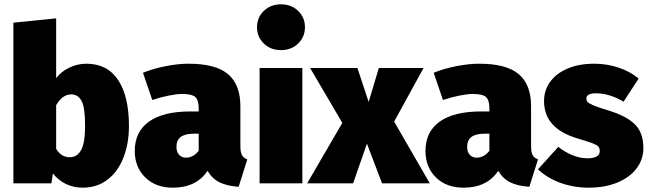

<svg xmlns="http://www.w3.org/2000/svg" viewBox="-20 -849 3009 889"><path d="M577 -266Q577 -184 551.5 -119Q526 -54 477.5 -17Q429 20 363 20Q320 20 284.5 2.5Q249 -15 225 -46L218 0H42V-744L240 -764V-487Q262 -517 300 -535.5Q338 -554 380 -554Q477 -554 527 -478.5Q577 -403 577 -266ZM374 -266Q374 -352 357.5 -382Q341 -412 310 -412Q269 -412 240 -362V-160Q263 -121 303 -121Q337 -121 355.5 -154Q374 -187 374 -266Z M1125 -111 1085 16Q1031 12 997 -4.5Q963 -21 941 -58Q889 20 780 20Q701 20 652.5 -27.5Q604 -75 604 -150Q604 -239 670 -286Q736 -333 862 -333H900V-346Q900 -386 884 -400Q868 -414 823 -414Q799 -414 761.5 -406.5Q724 -399 685 -386L642 -512Q691 -532 748.5 -543Q806 -554 853 -554Q979 -554 1036 -505.5Q1093 -457 1093 -357V-173Q1093 -145 1100 -131.5Q1107 -118 1125 -111ZM900 -151V-230H879Q837 -230 817 -215Q797 -200 797 -169Q797 -146 809 -132.5Q821 -119 841 -119Q859 -119 874.5 -128Q890 -137 900 -151Z M1380 -534V0H1182V-534ZM1392 -723Q1392 -678 1360.5 -647.5Q1329 -617 1281 -617Q1233 -617 1201.5 -647.5Q1170 -678 1170 -723Q1170 -768 1201.5 -798.5Q1233 -829 1281 -829Q1329 -829 1360.5 -798.5Q1392 -768 1392 -723Z M1805 -286 1970 0H1749L1679 -184L1615 0H1402L1565 -280L1416 -534H1635L1687 -377L1734 -534H1941Z M2471 -111 2431 16Q2377 12 2343 -4.5Q2309 -21 2287 -58Q2235 20 2126 20Q2047 20 1998.5 -27.5Q1950 -75 1950 -150Q1950 -239 2016 -286Q2082 -333 2208 -333H2246V-346Q2246 -386 2230 -400Q2214 -414 2169 -414Q2145 -414 2107.5 -406.5Q2070 -399 2031 -386L1988 -512Q2037 -532 2094.5 -543Q2152 -554 2199 -554Q2325 -554 2382 -505.5Q2439 -457 2439 -357V-173Q2439 -145 2446 -131.5Q2453 -118 2471 -111ZM2246 -151V-230H2225Q2183 -230 2163 -215Q2143 -200 2143 -169Q2143 -146 2155 -132.5Q2167 -119 2187 -119Q2205 -119 2220.5 -128Q2236 -137 2246 -151Z M2937 -485 2867 -378Q2838 -396 2805 -406.5Q2772 -417 2740 -417Q2695 -417 2695 -393Q2695 -383 2701 -376.5Q2707 -370 2729.5 -360.5Q2752 -351 2802 -336Q2882 -311 2920.5 -272.5Q2959 -234 2959 -164Q2959 -110 2926.5 -68Q2894 -26 2836.5 -3Q2779 20 2706 20Q2636 20 2574.5 -2.5Q2513 -25 2471 -65L2565 -169Q2595 -145 2630.5 -130.5Q2666 -116 2701 -116Q2728 -116 2742.5 -124.5Q2757 -133 2757 -149Q2757 -163 2750.5 -170.5Q2744 -178 2724 -185.5Q2704 -193 2654 -208Q2499 -254 2499 -381Q2499 -430 2526.5 -469Q2554 -508 2606.5 -531Q2659 -554 2732 -554Q2791 -554 2845.5 -535.5Q2900 -517 2937 -485Z"/></svg>

Font: Fira Sans Black
Style: Regular
Weight: 900
Designer: Carrois Corporate & Edenspiekermann AG
Foundry: Carrois Corporate GbR & Edenspiekermann AG
Version: Version 4.203